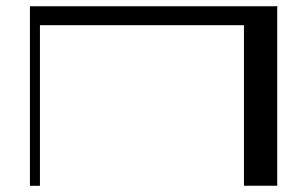

<svg xmlns="http://www.w3.org/2000/svg" viewBox="-20 -615 1016 635"><path d="M894.1 -594.3H79V-0.4H112.1V-531.6H786.8V-0.8H896.9V-595.5Z"/></svg>

Font: Novoposelensky
Style: Regular
Weight: 400
Designer: Sasha Pavljenko
Version: Version 1.002;Fontself Maker 3.5.4